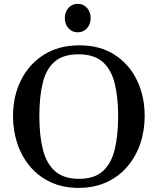

<svg xmlns="http://www.w3.org/2000/svg" viewBox="-20 -937 798 972"><path d="M377.9 14.2Q299.3 14.2 237.8 -14.2Q176.3 -42.5 133.5 -92.5Q90.8 -142.6 68.4 -208.5Q45.9 -274.4 45.9 -349.6Q45.9 -449.7 86.2 -530.8Q126.5 -611.8 201.7 -659.7Q276.9 -707.5 381.8 -707.5Q486.8 -707.5 560.5 -659.7Q634.3 -611.8 673.3 -530.8Q712.4 -449.7 712.4 -349.6Q712.4 -274.4 689.7 -208.5Q667 -142.6 623.8 -92.5Q580.6 -42.5 518.6 -14.2Q456.5 14.2 377.9 14.2ZM379.9 -31.7Q457.5 -31.7 500.2 -70.1Q543 -108.4 560.5 -179.4Q578.1 -250.5 578.1 -348.6Q578.1 -446.8 560.1 -517.1Q542 -587.4 498.3 -624.8Q454.6 -662.1 377.4 -662.1Q299.8 -662.1 256.6 -624.8Q213.4 -587.4 196.3 -517.1Q179.2 -446.8 179.2 -348.6Q179.2 -250.5 197.3 -179.4Q215.3 -108.4 259 -70.1Q302.7 -31.7 379.9 -31.7ZM373.5 -773.4Q344.7 -773.4 326.4 -794.2Q308.1 -814.9 308.1 -845.2Q308.1 -876 326.4 -896.7Q344.7 -917.5 373.5 -917.5Q402.3 -917.5 420.7 -896.7Q439 -876 439 -845.2Q439 -814.9 420.7 -794.2Q402.3 -773.4 373.5 -773.4Z"/></svg>

Font: Gelasio Medium
Style: Regular
Weight: 500
Designer: Eben Sorkin
Foundry: Eben Sorkin
Version: Version 1.008